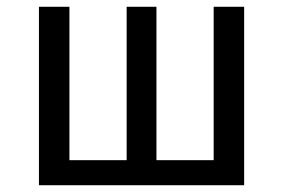

<svg xmlns="http://www.w3.org/2000/svg" viewBox="-20 -547 836 567"><path d="M611 -527V-74H442V-527H354V-74H185V-527H95V0H701V-527Z"/></svg>

Font: Fira Sans
Style: Regular
Weight: 400
Designer: Carrois Corporate & Edenspiekermann AG
Foundry: Carrois Corporate GbR & Edenspiekermann AG
Version: Version 4.203